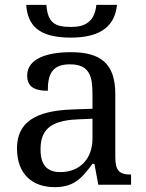

<svg xmlns="http://www.w3.org/2000/svg" viewBox="-20 -761 603 791"><path d="M272 -606C402 -606 454 -660 462 -741H377C370 -672 331 -650 274 -650C205 -650 177 -667 171 -741H88C94 -657 138 -606 272 -606ZM205 10C288 10 319 -30 361 -86H369L385 0H520V-42H517C472 -42 455 -58 455 -114V-373C455 -500 394 -546 272 -546C173 -546 92 -519 92 -450C92 -404 121 -387 177 -387C177 -450 191 -496 268 -496C350 -496 361 -445 361 -373V-313L278 -310C125 -305 50 -256 50 -150C50 -41 116 10 205 10ZM228 -52C173 -52 147 -83 147 -145C147 -223 184 -264 297 -269L361 -272V-191C361 -106 309 -52 228 -52Z"/></svg>

Font: Noto Serif Thai
Style: Regular
Weight: 400
Designer: Monotype Design Team
Foundry: Monotype Imaging Inc.
Version: Version 1.901